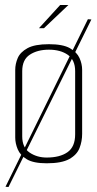

<svg xmlns="http://www.w3.org/2000/svg" viewBox="-20 -650 388 769"><path d="M167 4Q114 4 87.5 -12Q61 -28 51 -52Q41 -76 41 -99V-370Q41 -394 51 -417.5Q61 -441 90 -457Q119 -473 176 -473Q232 -473 260 -457Q288 -441 298.5 -417.5Q309 -394 309 -370V-114Q309 -84 298.5 -57Q288 -30 257.5 -13Q227 4 167 4ZM167 -19Q220 -19 250.5 -40.5Q281 -62 281 -112V-365Q281 -410 251.5 -430.5Q222 -451 176 -451Q130 -451 99.5 -431Q69 -411 69 -365V-104Q69 -59 98.5 -39Q128 -19 167 -19ZM14 99 2 98 332 -573 346 -572ZM136 -537 221 -630H254L156 -537Z"/></svg>

Font: Smooch Sans Thin ExtraLight
Style: Regular
Weight: 250
Version: Version 1.010